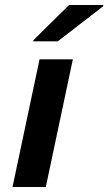

<svg xmlns="http://www.w3.org/2000/svg" viewBox="-20 -747 433 767"><path d="M30 0 138 -510H271L163 0ZM113 -582 114 -587 256 -727H393L392 -722L211 -582Z"/></svg>

Font: Saira SemiExpanded SemiBold
Style: Italic
Weight: 600
Width: 6
Italic angle: -12°
Designer: Hector Gatti with collaboration of the Omnibus-Type team
Foundry: Omnibus-Type
Version: Version 1.101